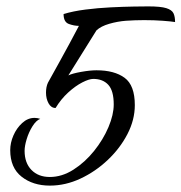

<svg xmlns="http://www.w3.org/2000/svg" viewBox="-20 -557 568 601"><path d="M136 24Q83 24 47.5 -4Q12 -32 12 -87Q12 -110 22 -133Q32 -156 49.5 -172Q67 -188 88 -188Q97 -188 106 -185Q93 -180 81.5 -161.5Q70 -143 63.5 -121.5Q57 -100 57 -85Q57 -47 78.5 -25Q100 -3 136 -3Q174 -3 210 -26Q246 -49 274.5 -84.5Q303 -120 319.5 -159Q336 -198 336 -230Q336 -273 319 -291.5Q302 -310 272 -310Q259 -310 237.5 -299Q216 -288 193.5 -267.5Q171 -247 154 -219Q140 -219 132 -233.5Q124 -248 124 -267Q124 -285 130 -298Q130 -298 140 -316Q150 -334 165.5 -362Q181 -390 197.5 -420.5Q214 -451 227 -476Q212 -476 195.5 -482Q179 -488 179 -513Q208 -522 247 -527Q286 -532 326.5 -534Q367 -536 399 -536.5Q431 -537 444 -537Q483 -537 500.5 -531.5Q518 -526 523 -515.5Q528 -505 528 -488Q516 -490 489.5 -492Q463 -494 431 -494Q417 -494 402.5 -493.5Q388 -493 374 -492Q348 -490 322 -482.5Q296 -475 282 -462L194 -321Q206 -327 234 -332Q262 -337 282 -337Q338 -337 370 -313.5Q402 -290 402 -228Q402 -182 379 -137.5Q356 -93 317.5 -56.5Q279 -20 232 2Q185 24 136 24Z"/></svg>

Font: Birthstone
Style: Regular
Weight: 400
Designer: Robert E. Leuschke
Foundry: Robert E. Leuschke
Version: Version 1.013; ttfautohint (v1.8.3)